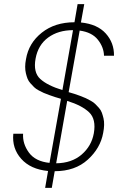

<svg xmlns="http://www.w3.org/2000/svg" viewBox="-20 -816 606 923"><path d="M197 87 211 6Q127 -2 82 -52.5Q37 -103 44 -173H91Q88 -125 119 -82.5Q150 -40 218 -33L273 -341Q255 -346 244.5 -349.5Q234 -353 217 -359Q200 -365 190 -369.5Q180 -374 166 -381.5Q152 -389 144 -397Q136 -405 126.5 -415.5Q117 -426 112.5 -437.5Q108 -449 104.5 -463.5Q101 -478 101 -495Q101 -512 105 -532Q118 -609 181 -659Q244 -709 338 -709L353 -796H385L369 -708Q448 -700 488.5 -655Q529 -610 528 -548H480Q479 -589 450.5 -625Q422 -661 363 -669L310 -373Q328 -368 338.5 -364.5Q349 -361 365.5 -355Q382 -349 392.5 -344Q403 -339 416.5 -331.5Q430 -324 438 -316Q446 -308 455.5 -297.5Q465 -287 469.5 -274.5Q474 -262 477.5 -247.5Q481 -233 480.5 -215Q480 -197 476 -177Q463 -104 402 -48.5Q341 7 243 7L229 87ZM431 -175Q443 -243 408.5 -276Q374 -309 303 -331L250 -31Q325 -32 372.5 -73Q420 -114 431 -175ZM280 -383 331 -671Q260 -671 211.5 -635.5Q163 -600 151 -534Q139 -468 173.5 -436.5Q208 -405 280 -383Z"/></svg>

Font: Poppins ExtraLight
Style: Italic
Weight: 275
Italic angle: -10°
Designer: Ninad Kale (Devanagari), Jonny Pinhorn (Latin)
Foundry: Indian Type Foundry
Version: Version 3.200;PS 1.000;hotconv 16.6.54;makeotf.lib2.5.65590